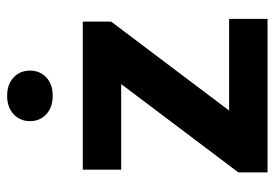

<svg xmlns="http://www.w3.org/2000/svg" viewBox="-138 -647 785 549"><g transform="rotate(-90 254.5 -372.5)"><path d="M475.1 -109.9V0H36.1V-83.5L288.6 -418.5H43.9V-528.3H467.3V-447.3L212.9 -109.9ZM182.6 -679.2Q182.6 -707.5 202.4 -726.1Q222.2 -744.6 254.9 -744.6Q288.1 -744.6 307.6 -726.1Q327.1 -707.5 327.1 -679.2Q327.1 -650.9 307.6 -632.6Q288.1 -614.3 254.9 -614.3Q222.2 -614.3 202.4 -632.6Q182.6 -650.9 182.6 -679.2Z"/></g></svg>

Font: Vazirmatn RD FD
Style: Bold
Weight: 700
Designer: Saber Rastikerdar
Foundry: Saber Rastikerdar
Version: Version 33.003